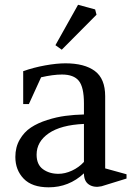

<svg xmlns="http://www.w3.org/2000/svg" viewBox="-20 -780 570 812"><path d="M515.1 -43V-24.9L409.2 7.8Q377.9 14.6 356.4 0.7Q335 -13.2 335 -46.9Q271.5 12.2 186 12.2Q115.2 12.2 80.1 -24.4Q44.9 -61 44.9 -116.2Q44.9 -157.7 63.5 -189.7Q82 -221.7 110.8 -240.7Q139.6 -259.8 179.7 -272.5Q219.7 -285.2 256.8 -290Q293.9 -294.9 335 -295.9V-342.8Q335 -411.1 313.5 -438Q292 -464.8 242.2 -464.8Q204.6 -464.8 153.8 -453.1L102.1 -339.8H78.1V-479Q122.1 -494.6 170.9 -503.4Q219.7 -512.2 256.8 -512.2Q337.4 -512.2 381.1 -479.7Q424.8 -447.3 424.8 -373V-67.9ZM227.1 -44.9Q254.9 -44.9 284.2 -58.3Q313.5 -71.8 335 -95.2V-255.9Q237.3 -251.5 186 -216.1Q134.8 -180.7 134.8 -126Q134.8 -84 161.6 -64.5Q188.5 -44.9 227.1 -44.9ZM214.4 -588.9 310.1 -759.8 382.3 -740.2 388.2 -717.8 241.2 -569.8Z"/></svg>

Font: Amethysta
Style: Regular
Weight: 400
Designer: Konstantin Vinogradov, Alexei Vanyashin
Foundry: Cyreal (www.cyreal.org)
Version: Version 1.003